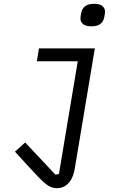

<svg xmlns="http://www.w3.org/2000/svg" viewBox="-20 -768 640 1000"><path d="M275 212Q260 212 246 206.5Q232 201 215.5 187.5Q199 174 177 151Q155 128 123 93L58 22L111 -26L269 142L287 138L385 -449H172L183 -516H474L370 107Q367 128 360 147Q353 166 341.5 180.5Q330 195 313.5 203.5Q297 212 275 212ZM457 -631Q425 -631 412 -643Q399 -655 399 -671Q399 -677 400 -684Q401 -691 403 -700Q407 -723 423 -735.5Q439 -748 469 -748Q501 -748 514 -736Q527 -724 527 -708Q527 -702 526 -695Q525 -688 523 -679Q519 -656 503 -643.5Q487 -631 457 -631Z"/></svg>

Font: IBM Plex Mono
Style: Italic
Weight: 400
Italic angle: -9°
Monospace: yes
Designer: Mike Abbink, Paul van der Laan, Pieter van Rosmalen
Foundry: Bold Monday
Version: Version 2.3